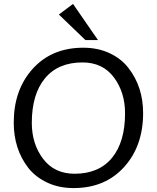

<svg xmlns="http://www.w3.org/2000/svg" viewBox="-20 -946 799 978"><path d="M355 12Q280 12 220.5 -16Q161 -44 124 -91Q50 -187 50 -321Q50 -489 147 -596Q244 -703 404 -703Q479 -703 538.5 -675Q598 -647 634 -600Q709 -504 709 -370Q709 -202 612 -95Q515 12 355 12ZM400 -628Q276 -628 209 -547Q142 -466 142 -320Q142 -213 199.5 -137Q257 -61 360 -61Q484 -61 550.5 -142Q617 -223 617 -369Q617 -476 560 -552Q503 -628 400 -628ZM479 -742H415L280 -872L352 -926Z"/></svg>

Font: Average Sans
Style: Regular
Weight: 400
Designer: Eduardo Rodriguez Tunni
Foundry: Eduardo Rodriguez Tunni
Version: Version 1.002